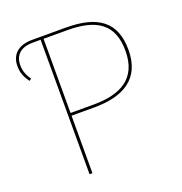

<svg xmlns="http://www.w3.org/2000/svg" viewBox="-124 -789 848 896"><g transform="rotate(-20 300.0 -340.5)"><path d="M301 -680.9H132.3C61.7 -680.9 25.7 -645.1 25.7 -588.6C25.7 -550 40 -527.7 55 -505.4L66 -512C51.7 -533.6 39.7 -554.4 39.7 -588.6C39.7 -636.4 68.3 -667.7 130.6 -667.7H169.6V0H184V-285.4H297.1C442.7 -285.4 539 -340.4 539 -484.1C539 -622.4 457.8 -680.8 301 -680.8ZM298.4 -299H184V-667.3H301C449.1 -667.3 524.1 -615.8 524.1 -483.7C524.1 -347.4 434 -299 298.4 -299Z"/></g></svg>

Font: Fira Sans Hair
Style: Regular
Weight: 100
Designer: bBox Type GmbH & Carrois Corporate GbR & Edenspiekermann AG
Foundry: bBox Type GmbH & Carrois Corporate GbR & Edenspiekermann AG
Version: Version 4.300;PS 004.300;hotconv 1.0.88;makeotf.lib2.5.64775